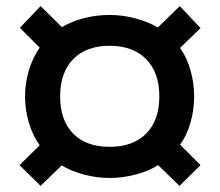

<svg xmlns="http://www.w3.org/2000/svg" viewBox="-20 -652 721 629"><path d="M44 -111 110 -176Q87 -208 74.5 -250.5Q62 -293 62 -336Q62 -380 75 -422.5Q88 -465 110 -496L45 -561L113 -632L183 -563Q214 -582 255 -592.5Q296 -603 339 -603Q381 -603 423 -592Q465 -581 497 -562L569 -632L637 -560L570 -495Q592 -464 604 -422Q616 -380 616 -336Q616 -292 604 -250Q592 -208 570 -178L637 -111L568 -43L498 -111Q466 -91 423.5 -80Q381 -69 339 -69Q297 -69 255.5 -80Q214 -91 182 -110L113 -43ZM502 -336Q502 -414 459 -458Q416 -502 339 -502Q262 -502 219.5 -458Q177 -414 177 -336Q177 -258 219.5 -214.5Q262 -171 339 -171Q416 -171 459 -214.5Q502 -258 502 -336Z"/></svg>

Font: Bai Jamjuree SemiBold
Style: Regular
Weight: 600
Version: Version 1.000; ttfautohint (v1.6)